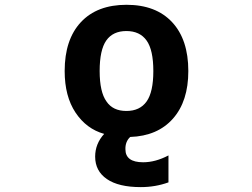

<svg xmlns="http://www.w3.org/2000/svg" viewBox="-20 -554 1040 793"><path d="M419.9 -134.8Q446.3 -95.7 502 -95.7Q557.6 -95.7 585.4 -134.8Q613.3 -173.8 613.3 -260.7Q613.3 -347.7 585.4 -386.7Q557.6 -425.8 502 -425.8Q446.3 -425.8 418.9 -386.7Q391.6 -347.7 391.6 -260.7Q391.6 -173.8 419.9 -134.8ZM561.5 218.8Q469.7 218.8 421.4 185.5Q373 152.3 373 92.8Q373 40 410.2 -1Q336.9 -21.5 292 -88.9Q247.1 -156.2 247.1 -260.7Q247.1 -390.6 314 -462.4Q380.9 -534.2 502.4 -534.2Q624 -534.2 690.9 -462.4Q757.8 -390.6 757.8 -260.7Q757.8 -135.7 694.3 -64Q630.9 7.8 517.6 11.7Q497.1 31.2 498 62.5Q498 116.2 571.3 116.2Q622.1 116.2 675.8 87.9V199.2Q622.1 218.8 561.5 218.8Z"/></svg>

Font: Gen Shin Gothic Monospace Bold
Style: Bold
Weight: 700
Designer: [Source Han Sans]
Ryoko NISHIZUKA  (kana & ideographs); Paul D. Hunt (Latin, Greek & Cyrillic); Wenlong ZHANG  (bopomofo
Version: Version 1.002.20150607